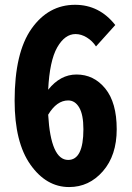

<svg xmlns="http://www.w3.org/2000/svg" viewBox="-20 -756 540 788"><path d="M259.8 -99.6Q322.3 -99.6 322.3 -225.6Q322.3 -285.2 305.2 -314.5Q288.1 -343.8 259.8 -343.8Q212.9 -343.8 177.7 -285.2Q188.5 -99.6 259.8 -99.6ZM453.1 -653.3 374 -565.4Q359.4 -587.9 336.4 -602.1Q313.5 -616.2 290 -616.2Q246.1 -616.2 214.8 -561.5Q183.6 -506.8 177.7 -387.7Q227.5 -450.2 293.9 -450.2Q365.2 -450.2 412.1 -392.6Q459 -335 459 -225.6Q459 -118.2 402.3 -53.2Q345.7 11.7 263.7 11.7Q169.9 11.7 105 -80.1Q40 -171.9 40 -342.8Q40 -540 109.4 -638.2Q178.7 -736.3 288.1 -736.3Q387.7 -736.3 453.1 -653.3Z"/></svg>

Font: Gen Shin Gothic Monospace Bold
Style: Bold
Weight: 700
Designer: [Source Han Sans]
Ryoko NISHIZUKA  (kana & ideographs); Paul D. Hunt (Latin, Greek & Cyrillic); Wenlong ZHANG  (bopomofo
Version: Version 1.002.20150607